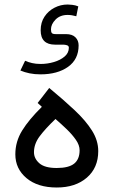

<svg xmlns="http://www.w3.org/2000/svg" viewBox="-20 -837 506 855"><path d="M281.2 -816.9Q288.6 -816.9 302 -815.4Q315.4 -814 328.6 -808.6L319.8 -764.6Q299.3 -770.5 281.2 -770.5Q247.6 -770.5 227.3 -749.8Q207 -729 207 -706.1Q207 -693.8 211.2 -689.5Q215.3 -685.1 228 -685.1H273.9Q301.8 -685.1 315.9 -670.9Q330.1 -656.7 330.1 -634.8Q330.1 -572.8 283 -539.3Q235.8 -505.9 160.2 -505.9Q133.8 -505.9 111.6 -510.5Q89.4 -515.1 70.8 -522.9L91.8 -566.4Q106 -560.1 122.6 -556.2Q139.2 -552.2 161.1 -552.2Q191.4 -552.2 220.2 -560.8Q249 -569.3 267.8 -585.4Q286.6 -601.6 286.6 -624.5Q286.6 -632.8 278.3 -635.5Q270 -638.2 261.7 -638.2H225.1Q161.1 -638.2 161.1 -702.1Q161.1 -737.3 178.2 -762.9Q195.3 -788.6 222.7 -802.7Q250 -816.9 281.2 -816.9ZM166.5 -361.3 147.5 -378.4 199.2 -445.3Q263.7 -392.1 312.7 -345.9Q361.8 -299.8 389.6 -255.6Q417.5 -211.4 417.5 -164.1Q417.5 -89.8 366.7 -45.9Q315.9 -2 232.9 -2Q147.9 -2 98.1 -43.7Q48.3 -85.4 48.3 -149.9Q48.3 -206.5 78.6 -255.6Q108.9 -304.7 166.5 -361.3ZM334.5 -168Q334.5 -190.4 318.1 -214.1Q301.8 -237.8 277.1 -261.5Q252.4 -285.2 227.1 -307.1Q182.1 -264.2 156.7 -230.2Q131.3 -196.3 131.3 -159.2Q131.3 -130.9 155.3 -109.9Q179.2 -88.9 232.4 -88.9Q286.1 -88.9 310.3 -108.4Q334.5 -127.9 334.5 -168Z"/></svg>

Font: Vazirmatn UI FD
Style: Regular
Weight: 400
Designer: Saber Rastikerdar
Foundry: Saber Rastikerdar
Version: Version 33.003